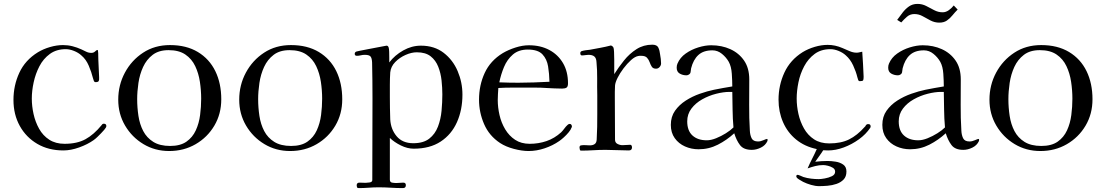

<svg xmlns="http://www.w3.org/2000/svg" viewBox="-20 -770 5665 984"><path d="M525 -124Q525 -117 514 -104.5Q503 -92 498 -87Q489 -78 480 -69Q471 -60 460 -52Q429 -30 386 -14.5Q343 1 305 1Q229 1 171.5 -32.5Q114 -66 81.5 -124.5Q49 -183 49 -258Q49 -332 79 -397Q109 -462 174 -502Q202 -519 236.5 -529Q271 -539 303 -539Q328 -539 351.5 -533Q375 -527 397 -517Q410 -511 422 -505Q434 -499 448 -499Q460 -499 467.5 -506.5Q475 -514 479 -514Q482 -514 482 -510Q484 -498 483.5 -486Q483 -474 484 -463Q485 -441 486 -419Q487 -397 488 -375V-372Q489 -361 486 -355Q483 -349 470 -349Q463 -349 460.5 -357Q458 -365 456 -371Q449 -400 435 -433Q421 -466 397 -486Q382 -500 359.5 -509Q337 -518 317 -518Q269 -518 235.5 -493.5Q202 -469 182 -430.5Q162 -392 152.5 -348Q143 -304 143 -265Q143 -226 152 -185.5Q161 -145 180.5 -110Q200 -75 232.5 -54Q265 -33 311 -33Q375 -33 418 -56.5Q461 -80 501 -129Q505 -136 512 -136Q525 -136 525 -124Z M1011 -264Q1011 -307 1004.5 -350.5Q998 -394 980.5 -431Q963 -468 930 -490.5Q897 -513 844 -513Q794 -513 762.5 -489Q731 -465 713.5 -427Q696 -389 689.5 -345Q683 -301 683 -262Q683 -219 689.5 -176Q696 -133 714 -98.5Q732 -64 765.5 -43Q799 -22 852 -22Q904 -22 935.5 -44Q967 -66 983.5 -102Q1000 -138 1005.5 -180.5Q1011 -223 1011 -264ZM1114 -261Q1114 -186 1078.5 -126Q1043 -66 982.5 -31Q922 4 847 4Q774 4 715 -31.5Q656 -67 621 -126.5Q586 -186 586 -259Q586 -334 620 -397.5Q654 -461 713.5 -500Q773 -539 851 -539Q935 -539 994 -503.5Q1053 -468 1083.5 -405.5Q1114 -343 1114 -261Z M1631 -264Q1631 -307 1624.5 -350.5Q1618 -394 1600.5 -431Q1583 -468 1550 -490.5Q1517 -513 1464 -513Q1414 -513 1382.5 -489Q1351 -465 1333.5 -427Q1316 -389 1309.5 -345Q1303 -301 1303 -262Q1303 -219 1309.5 -176Q1316 -133 1334 -98.5Q1352 -64 1385.5 -43Q1419 -22 1472 -22Q1524 -22 1555.5 -44Q1587 -66 1603.5 -102Q1620 -138 1625.5 -180.5Q1631 -223 1631 -264ZM1734 -261Q1734 -186 1698.5 -126Q1663 -66 1602.5 -31Q1542 4 1467 4Q1394 4 1335 -31.5Q1276 -67 1241 -126.5Q1206 -186 1206 -259Q1206 -334 1240 -397.5Q1274 -461 1333.5 -500Q1393 -539 1471 -539Q1555 -539 1614 -503.5Q1673 -468 1703.5 -405.5Q1734 -343 1734 -261Z M2247 -286Q2247 -320 2243 -357.5Q2239 -395 2226 -428Q2213 -461 2187 -481.5Q2161 -502 2116 -502Q2089 -502 2058.5 -488.5Q2028 -475 2005.5 -452Q1983 -429 1980 -399Q1978 -368 1978 -336Q1978 -304 1978 -272Q1978 -244 1978.5 -215.5Q1979 -187 1980 -158Q1983 -107 2013 -71.5Q2043 -36 2098 -36Q2150 -36 2180 -59.5Q2210 -83 2224.5 -121Q2239 -159 2243 -202.5Q2247 -246 2247 -286ZM2350 -285Q2350 -207 2322 -144Q2294 -81 2238.5 -44.5Q2183 -8 2100 -8Q2068 -8 2034.5 -24.5Q2001 -41 1978 -63V150Q1978 164 1989.5 166Q2001 168 2011 168Q2020 168 2029 167Q2038 166 2047 166Q2060 166 2060 179Q2060 194 2045 194Q2014 194 1983 192Q1952 190 1921 190Q1895 190 1869.5 192Q1844 194 1818 194Q1811 194 1809.5 189Q1808 184 1808 180Q1808 166 1822 166Q1830 166 1838 166.5Q1846 167 1854 167Q1861 167 1874.5 165Q1888 163 1888 153Q1888 49 1888.5 -56Q1889 -161 1889 -265Q1889 -312 1888.5 -358Q1888 -404 1887 -450Q1886 -472 1879 -480.5Q1872 -489 1849 -489Q1839 -489 1829 -486.5Q1819 -484 1809 -484Q1798 -484 1798 -494Q1798 -503 1807 -506Q1809 -507 1825 -510Q1841 -513 1863.5 -517.5Q1886 -522 1908 -526Q1930 -530 1945 -533Q1960 -536 1961 -536Q1969 -536 1972 -526Q1974 -520 1974.5 -504.5Q1975 -489 1975 -473.5Q1975 -458 1975 -450Q2003 -487 2046.5 -511.5Q2090 -536 2137 -536Q2206 -536 2253.5 -499.5Q2301 -463 2325.5 -405.5Q2350 -348 2350 -285Z M2796 -351Q2795 -392 2789 -429.5Q2783 -467 2760 -491.5Q2737 -516 2685 -516Q2638 -516 2608.5 -490.5Q2579 -465 2563 -426.5Q2547 -388 2539 -348Q2564 -347 2588 -346.5Q2612 -346 2636 -346Q2676 -346 2716 -347.5Q2756 -349 2796 -351ZM2911 -122Q2911 -117 2909 -116Q2906 -106 2894.5 -92Q2883 -78 2869 -65.5Q2855 -53 2846 -47Q2813 -24 2771.5 -10Q2730 4 2689 4Q2655 4 2613.5 -7Q2572 -18 2543 -37Q2487 -74 2461 -134Q2435 -194 2435 -259Q2435 -333 2464 -396Q2493 -459 2557 -498Q2586 -515 2622 -526.5Q2658 -538 2691 -538Q2750 -538 2795 -514Q2840 -490 2865.5 -446.5Q2891 -403 2891 -343Q2891 -326 2883.5 -321Q2876 -316 2861 -316Q2841 -316 2821 -317Q2801 -318 2781 -319Q2753 -321 2725.5 -321Q2698 -321 2670 -321Q2636 -321 2602 -321Q2568 -321 2534 -319Q2533 -303 2532 -288Q2531 -273 2531 -257Q2531 -220 2540 -180.5Q2549 -141 2569 -107.5Q2589 -74 2620 -53.5Q2651 -33 2695 -33Q2740 -33 2781 -47Q2822 -61 2856 -92Q2865 -101 2872.5 -111.5Q2880 -122 2889 -130Q2894 -135 2900 -135Q2905 -135 2908 -131Q2911 -127 2911 -122Z M3368 -445Q3368 -435 3360.5 -426.5Q3353 -418 3342 -418Q3327 -418 3320.5 -428Q3314 -438 3309.5 -451Q3305 -464 3296 -474Q3287 -484 3266 -484Q3262 -484 3258.5 -484Q3255 -484 3251 -483Q3234 -480 3214 -462Q3194 -444 3175.5 -419.5Q3157 -395 3145 -371Q3133 -347 3132 -331Q3131 -315 3131 -299.5Q3131 -284 3131 -269Q3131 -215 3131.5 -161Q3132 -107 3132 -54Q3132 -39 3144.5 -32.5Q3157 -26 3170 -26Q3180 -26 3190 -27Q3200 -28 3210 -28Q3215 -28 3217 -23.5Q3219 -19 3219 -15Q3219 1 3203 1Q3173 1 3143 -0.5Q3113 -2 3083 -2Q3052 -2 3020.5 0Q2989 2 2957 2Q2953 2 2951.5 -4Q2950 -10 2950 -14Q2950 -24 2958 -25Q2969 -27 2981 -26Q2993 -25 3003 -25Q3018 -25 3027.5 -31.5Q3037 -38 3038 -54Q3040 -86 3040.5 -119Q3041 -152 3041 -185V-282Q3040 -325 3040.5 -367.5Q3041 -410 3037 -452Q3036 -472 3026 -480.5Q3016 -489 2996 -489Q2988 -489 2979.5 -487.5Q2971 -486 2962 -486Q2954 -486 2954 -498Q2954 -505 2961 -508Q2971 -511 2982 -512.5Q2993 -514 3003 -515Q3030 -520 3057 -525Q3084 -530 3111 -537Q3120 -534 3124 -526Q3126 -522 3127 -504Q3128 -486 3128 -462.5Q3128 -439 3128 -418.5Q3128 -398 3128 -390Q3150 -425 3178 -460Q3206 -495 3242 -518Q3278 -541 3323 -541Q3347 -541 3354 -526Q3361 -511 3363 -491Q3365 -480 3366.5 -468Q3368 -456 3368 -445Z M3739 -117Q3735 -162 3734.5 -207.5Q3734 -253 3733 -299H3719Q3688 -299 3650.5 -289.5Q3613 -280 3579 -261Q3545 -242 3523.5 -213.5Q3502 -185 3502 -148Q3502 -100 3529 -75.5Q3556 -51 3602 -51Q3624 -51 3650 -61.5Q3676 -72 3700 -87Q3724 -102 3739 -117ZM3914 -53Q3914 -49 3913 -47Q3903 -25 3879.5 -13.5Q3856 -2 3833 -2Q3791 -2 3772.5 -26.5Q3754 -51 3743 -87Q3705 -52 3659 -28.5Q3613 -5 3560 -5Q3523 -5 3490.5 -19.5Q3458 -34 3438 -62Q3418 -90 3418 -130Q3418 -172 3439.5 -202.5Q3461 -233 3494.5 -254.5Q3528 -276 3566.5 -289.5Q3605 -303 3639 -310Q3662 -315 3686 -319Q3710 -323 3733 -327Q3733 -355 3730.5 -392Q3728 -429 3715 -453Q3702 -476 3680 -494Q3658 -512 3631 -512Q3585 -512 3559 -488Q3533 -464 3522 -420Q3521 -415 3520.5 -409.5Q3520 -404 3519 -399Q3518 -393 3511.5 -388.5Q3505 -384 3498 -384Q3479 -384 3463.5 -393Q3448 -402 3448 -423Q3448 -435 3452 -444Q3465 -475 3494 -495.5Q3523 -516 3558.5 -527Q3594 -538 3625 -538Q3679 -538 3723 -518Q3767 -498 3793.5 -459.5Q3820 -421 3820 -363Q3820 -298 3819.5 -232Q3819 -166 3823 -100Q3824 -78 3832 -61.5Q3840 -45 3865 -45Q3878 -45 3892.5 -51.5Q3907 -58 3911 -58Q3914 -58 3914 -53Z M4442 -122Q4442 -118 4440 -115Q4418 -82 4382 -56Q4346 -30 4304.5 -14.5Q4263 1 4224 1Q4217 1 4211 0.5Q4205 0 4199 0Q4189 16 4178.5 30Q4168 44 4158 59Q4174 57 4189.5 56Q4205 55 4221 55Q4240 55 4262.5 58.5Q4285 62 4301.5 73.5Q4318 85 4318 109Q4318 135 4303.5 150Q4289 165 4267 172.5Q4245 180 4221 182Q4197 184 4178 184Q4159 184 4136.5 177.5Q4114 171 4096 162Q4090 159 4075.5 150Q4061 141 4061 134Q4061 126 4068 126Q4071 126 4082 130.5Q4093 135 4097 137Q4116 143 4136.5 145.5Q4157 148 4176 148Q4187 148 4207 144.5Q4227 141 4243.5 133Q4260 125 4260 110Q4260 97 4248.5 90Q4237 83 4223 79.5Q4209 76 4199 76Q4178 76 4158.5 81Q4139 86 4119 93Q4130 67 4142.5 43Q4155 19 4166 -6Q4104 -19 4060 -55Q4016 -91 3993 -144Q3970 -197 3970 -259Q3970 -333 4000 -398Q4030 -463 4094 -503Q4122 -520 4156 -530Q4190 -540 4222 -540Q4260 -540 4297 -524Q4314 -517 4333 -508.5Q4352 -500 4370 -500Q4378 -500 4385 -502Q4392 -504 4399 -505Q4401 -474 4403 -442Q4405 -410 4406 -378V-375Q4406 -363 4403.5 -358.5Q4401 -354 4387 -354Q4380 -354 4378 -361Q4376 -368 4374 -374Q4367 -403 4352.5 -434.5Q4338 -466 4315 -486Q4300 -500 4278 -509Q4256 -518 4236 -518Q4188 -518 4155 -493.5Q4122 -469 4101.5 -430.5Q4081 -392 4072 -348Q4063 -304 4063 -265Q4063 -226 4072 -186Q4081 -146 4100.5 -111.5Q4120 -77 4152 -56Q4184 -35 4230 -35Q4290 -35 4331.5 -55.5Q4373 -76 4412 -120Q4415 -122 4416.5 -126Q4418 -130 4422 -132Q4424 -134 4430 -134Q4442 -134 4442 -122Z M4823 -117Q4819 -162 4818.5 -207.5Q4818 -253 4817 -299H4803Q4772 -299 4734.5 -289.5Q4697 -280 4663 -261Q4629 -242 4607.5 -213.5Q4586 -185 4586 -148Q4586 -100 4613 -75.5Q4640 -51 4686 -51Q4708 -51 4734 -61.5Q4760 -72 4784 -87Q4808 -102 4823 -117ZM4998 -53Q4998 -49 4997 -47Q4987 -25 4963.5 -13.5Q4940 -2 4917 -2Q4875 -2 4856.5 -26.5Q4838 -51 4827 -87Q4789 -52 4743 -28.5Q4697 -5 4644 -5Q4607 -5 4574.5 -19.5Q4542 -34 4522 -62Q4502 -90 4502 -130Q4502 -172 4523.5 -202.5Q4545 -233 4578.5 -254.5Q4612 -276 4650.5 -289.5Q4689 -303 4723 -310Q4746 -315 4770 -319Q4794 -323 4817 -327Q4817 -355 4814.5 -392Q4812 -429 4799 -453Q4786 -476 4764 -494Q4742 -512 4715 -512Q4669 -512 4643 -488Q4617 -464 4606 -420Q4605 -415 4604.5 -409.5Q4604 -404 4603 -399Q4602 -393 4595.5 -388.5Q4589 -384 4582 -384Q4563 -384 4547.5 -393Q4532 -402 4532 -423Q4532 -435 4536 -444Q4549 -475 4578 -495.5Q4607 -516 4642.5 -527Q4678 -538 4709 -538Q4763 -538 4807 -518Q4851 -498 4877.5 -459.5Q4904 -421 4904 -363Q4904 -298 4903.5 -232Q4903 -166 4907 -100Q4908 -78 4916 -61.5Q4924 -45 4949 -45Q4962 -45 4976.5 -51.5Q4991 -58 4995 -58Q4998 -58 4998 -53ZM4888 -721Q4874 -707 4861 -691Q4848 -675 4832.5 -664.5Q4817 -654 4794 -654Q4770 -654 4749 -665Q4728 -676 4708.5 -687Q4689 -698 4666 -698Q4644 -698 4628 -684Q4612 -670 4599 -655L4578 -668Q4591 -686 4605.5 -705Q4620 -724 4638.5 -737Q4657 -750 4682 -750Q4706 -750 4726.5 -739.5Q4747 -729 4767.5 -718Q4788 -707 4811 -707Q4828 -707 4843 -718Q4858 -729 4868 -742Z M5476 -264Q5476 -307 5469.5 -350.5Q5463 -394 5445.5 -431Q5428 -468 5395 -490.5Q5362 -513 5309 -513Q5259 -513 5227.5 -489Q5196 -465 5178.5 -427Q5161 -389 5154.5 -345Q5148 -301 5148 -262Q5148 -219 5154.5 -176Q5161 -133 5179 -98.5Q5197 -64 5230.5 -43Q5264 -22 5317 -22Q5369 -22 5400.5 -44Q5432 -66 5448.5 -102Q5465 -138 5470.5 -180.5Q5476 -223 5476 -264ZM5579 -261Q5579 -186 5543.5 -126Q5508 -66 5447.5 -31Q5387 4 5312 4Q5239 4 5180 -31.5Q5121 -67 5086 -126.5Q5051 -186 5051 -259Q5051 -334 5085 -397.5Q5119 -461 5178.5 -500Q5238 -539 5316 -539Q5400 -539 5459 -503.5Q5518 -468 5548.5 -405.5Q5579 -343 5579 -261Z"/></svg>

Font: Kaisei Opti
Style: Regular
Weight: 400
Designer: Font-Kai, 金井和夫
Foundry: KAZUO KANAI
Version: Version 5.003